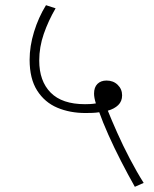

<svg xmlns="http://www.w3.org/2000/svg" viewBox="-20 -652 591 739"><path d="M499 67Q473 21 446 -31.5Q419 -84 397 -133.5Q375 -183 362 -220Q349 -218 336 -217.5Q323 -217 309 -217Q249 -217 200.5 -237.5Q152 -258 123 -303.5Q94 -349 94 -422Q94 -474 111 -529.5Q128 -585 157 -632L194 -620Q166 -572 148.5 -521.5Q131 -471 131 -419Q131 -340 175 -295.5Q219 -251 307 -251Q316 -251 326.5 -251.5Q337 -252 349 -254Q342 -276 342 -292Q342 -316 355 -329Q368 -342 390 -342Q416 -342 433 -325.5Q450 -309 450 -285Q450 -262 435 -247.5Q420 -233 395 -226Q409 -191 431 -141.5Q453 -92 480 -40.5Q507 11 533 52Z"/></svg>

Font: Noto Sans ExtraLight
Style: Regular
Weight: 200
Designer: Monotype Design Team
Foundry: Monotype Imaging Inc.
Version: Version 2.007